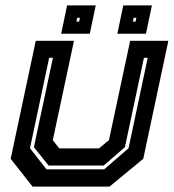

<svg xmlns="http://www.w3.org/2000/svg" viewBox="-20 -691 644 711"><path d="M100.5 0 19.5 -103 112.5 -540H254L175.5 -172L199.5 -141.5H346.5L383.5 -172L462 -540H603.5L510.5 -103L385.5 0ZM152 -64H366L456 -142L527 -477H513L442.5 -146L364 -78H160L105.5 -146L176 -477H162L91 -142ZM414.5 -566 436.5 -671H542.5L520.5 -566ZM206.5 -566 228.5 -671H334.5L312.5 -566ZM263 -611H273L276 -625H266ZM472 -611H482L485 -625H475Z"/></svg>

Font: Tourney Thin
Style: Bold Italic
Weight: 700
Italic angle: -12°
Version: Version 1.015